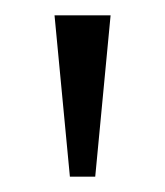

<svg xmlns="http://www.w3.org/2000/svg" viewBox="-20 -734 215 250"><path d="M71 -504H104L124 -714H51Z"/></svg>

Font: Noto Serif Bengali Light
Style: Regular
Weight: 300
Designer: Juan Bruce, Universal Thirst, Indian Type Foundry and the Monotype Design Team.
Foundry: Monotype Imaging Inc.
Version: Version 2.003